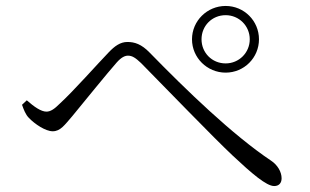

<svg xmlns="http://www.w3.org/2000/svg" viewBox="-20 -699 1040 645"><path d="M625 -567C625 -505 676 -455 738 -455C800 -455 850 -505 850 -567C850 -629 800 -679 738 -679C676 -679 625 -629 625 -567ZM657 -567C657 -612 692 -648 738 -648C783 -648 819 -612 819 -567C819 -522 783 -486 738 -486C692 -486 657 -522 657 -567ZM54 -347C60 -330 66 -314 77 -303C97 -282 133 -258 157 -258C183 -258 197 -279 223 -309C260 -354 341 -454 372 -489C388 -507 400 -512 410 -512C424 -512 435 -505 454 -487C534 -406 698 -236 762 -176C826 -116 875 -74 901 -74C917 -74 926 -84 926 -100C926 -122 912 -145 891 -159C761 -246 606 -396 483 -522C455 -551 432 -558 408 -558C384 -558 365 -544 345 -523C311 -488 226 -392 181 -351C163 -333 150 -324 136 -324C118 -324 95 -340 70 -362Z"/></svg>

Font: Noto Serif CJK SC Light
Style: Regular
Weight: 300
Designer: Ryoko NISHIZUKA 西塚涼子 (kana & ideographs); Frank Grießhammer (Latin, Greek & Cyrillic); Wenlong ZHANG 张文龙 (bopomofo); San
Foundry: Adobe
Version: Version 2.001;hotconv 1.1.0;makeotfexe 2.6.0